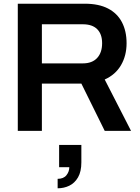

<svg xmlns="http://www.w3.org/2000/svg" viewBox="-20 -706 757 1036"><path d="M76 0V-686H437Q513 -686 563 -660Q613 -634 638 -586Q663 -538 663 -473Q663 -406 633 -354.5Q603 -303 545 -277L687 0H545L419 -255H206V0ZM206 -364H427Q477 -364 504 -393Q531 -422 531 -473Q531 -522 504.5 -548.5Q478 -575 427 -575H206ZM291 310V259Q323 259 338.5 239.5Q354 220 354 196H299V76H419V170Q419 220 401 251Q383 282 354 296Q325 310 291 310Z"/></svg>

Font: Archivo Variable SemiBold
Style: Regular
Weight: 600
Designer: Hector Gatti
Foundry: Omnibus-Type
Version: Version 2.001